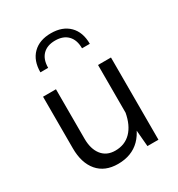

<svg xmlns="http://www.w3.org/2000/svg" viewBox="-184 -897 949 1022"><g transform="rotate(-30 290.5 -386.0)"><path d="M128.8 -624.8H176.5Q176.5 -676.3 203.8 -704.3Q231.2 -732.3 280.6 -732.3Q330.1 -732.3 357.4 -704.3Q384.7 -676.3 384.7 -624.8H432.5Q432.5 -696.6 392 -736.9Q351.4 -777.2 280.6 -777.2Q209.8 -777.2 169.3 -736.9Q128.8 -696.6 128.8 -624.8ZM493.6 -505.4H414V-139L426 0H493.6ZM76.1 -188.3Q76.1 -98.2 119.9 -46.8Q163.8 4.5 244.1 4.5Q328.2 4.5 379.9 -47.1Q431.6 -98.8 450 -200.9L414.3 -213.5Q401.3 -141.6 363.5 -102.9Q325.7 -64.2 266.6 -64.2Q214 -64.2 184.7 -101Q155.5 -137.9 155.5 -201.3V-505.4H76.1Z"/></g></svg>

Font: Estedad-FD VF
Style: Regular
Weight: 100
Designer: Amin Abedi
Version: Version 7.3